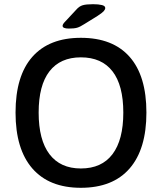

<svg xmlns="http://www.w3.org/2000/svg" viewBox="-20 -887 771 914"><path d="M308 -751Q278 -751 278 -764Q278 -772 290 -784L344 -842Q357 -857 373.5 -862Q390 -867 423 -867Q449 -867 465 -863Q481 -859 481 -849Q481 -842 474 -834Q467 -826 444 -811L381 -772Q361 -759 347 -755Q333 -751 308 -751ZM365 7Q214 7 134 -85Q54 -177 54 -351Q54 -526 134 -616.5Q214 -707 365 -707Q517 -707 597 -616.5Q677 -526 677 -351Q677 -177 597 -85Q517 7 365 7ZM365 -85Q464 -85 515.5 -153Q567 -221 567 -351Q567 -481 515.5 -547.5Q464 -614 365 -614Q267 -614 215.5 -547.5Q164 -481 164 -351Q164 -221 215.5 -153Q267 -85 365 -85Z"/></svg>

Font: Asap Medium
Style: Regular
Weight: 500
Designer: Pablo Cosgaya
Foundry: Omnibus-Type
Version: Version 3.001; ttfautohint (v1.8.3)